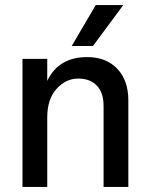

<svg xmlns="http://www.w3.org/2000/svg" viewBox="-20 -740 591 760"><path d="M348 -558H264L359 -720H468ZM488 0H390V-320Q390 -373 363.5 -401Q337 -429 289 -429Q241 -429 204 -388.5Q167 -348 167 -275V0H69V-507H167V-420Q212 -514 325 -514Q400 -514 444 -468Q488 -422 488 -343Z"/></svg>

Font: Hind Jalandhar Medium
Style: Regular
Weight: 500
Designer: Namrata Goyal
Foundry: Indian Type Foundry
Version: Version 0.702;PS 1.0;hotconv 1.0.81;makeotf.lib2.5.63406